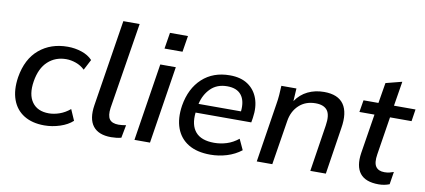

<svg xmlns="http://www.w3.org/2000/svg" viewBox="-68 -978 2723 1229"><g transform="rotate(10 1293.5 -363.5)"><path d="M264 9Q185 9 131.5 -24Q78 -57 55.5 -119Q33 -181 46 -266Q66 -387 141 -450Q216 -513 326 -513Q373 -513 416.5 -498.5Q460 -484 487 -455L451 -386Q426 -410 393.5 -421.5Q361 -433 330 -433Q260 -433 211.5 -388.5Q163 -344 149 -257Q135 -170 170 -121Q205 -72 279 -72Q312 -72 348 -84.5Q384 -97 416 -124L447 -53Q416 -24 365.5 -7.5Q315 9 264 9Z M698 9Q616 9 580 -37.5Q544 -84 558 -174L647 -736H753L663 -175Q656 -124 672.5 -101Q689 -78 732 -78Q743 -78 755 -79.5Q767 -81 780 -83L764 1Q750 5 732 7Q714 9 698 9Z M937 -609 954 -714H1071L1054 -609ZM849 0 928 -504H1029L950 0Z M1343 9Q1256 9 1200 -25Q1144 -59 1121 -121.5Q1098 -184 1111 -269Q1130 -383 1200.5 -448Q1271 -513 1380 -513Q1451 -513 1497 -482Q1543 -451 1562.5 -396.5Q1582 -342 1571 -270L1566 -240H1204Q1195 -158 1232.5 -114Q1270 -70 1354 -70Q1395 -70 1435 -82.5Q1475 -95 1511 -124L1543 -55Q1502 -23 1450 -7Q1398 9 1343 9ZM1375 -441Q1309 -441 1268 -400.5Q1227 -360 1213 -298H1489Q1496 -367 1467 -404Q1438 -441 1375 -441Z M1644 0 1704 -383Q1709 -412 1711.5 -442.5Q1714 -473 1715 -504H1813L1808 -421Q1839 -467 1886.5 -490Q1934 -513 1992 -513Q2083 -513 2120 -459.5Q2157 -406 2140 -304L2093 0H1992L2039 -303Q2050 -372 2027.5 -402Q2005 -432 1951 -432Q1886 -432 1843.5 -392.5Q1801 -353 1791 -288L1745 0Z M2437 9Q2351 9 2315.5 -36.5Q2280 -82 2293 -169L2334 -426H2236L2249 -504H2346L2368 -637L2473 -664L2447 -504H2587L2575 -426H2435L2396 -179Q2387 -123 2404 -98.5Q2421 -74 2460 -74Q2478 -74 2492.5 -77.5Q2507 -81 2520 -86L2507 -4Q2474 9 2437 9Z"/></g></svg>

Font: Winston Medium
Style: Italic
Weight: 500
Italic angle: -9°
Designer: Original fonts by Vernon Adams / Changes by Cristiano Sobral
Foundry: Original fonts by Vernon Adams / Changes by Cristiano Sobral
Version: Version 2.503;July 17, 2020;FontCreator 13.0.0.2655 64-bit